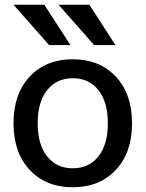

<svg xmlns="http://www.w3.org/2000/svg" viewBox="-20 -780 614 810"><path d="M167 -760 277 -590H187L37 -760ZM357 -760 467 -590H377L227 -760ZM105.5 -457Q174 -530 287 -530Q400 -530 468.5 -457Q537 -384 537 -260Q537 -136 468.5 -63Q400 10 287 10Q174 10 105.5 -63Q37 -136 37 -260Q37 -384 105.5 -457ZM179 -120Q219 -70 287 -70Q355 -70 395 -120Q435 -170 435 -260Q435 -350 395 -400Q355 -450 287 -450Q219 -450 179 -400Q139 -350 139 -260Q139 -170 179 -120Z"/></svg>

Font: M PLUS 1p Medium
Style: Regular
Weight: 500
Version: Version 1.062